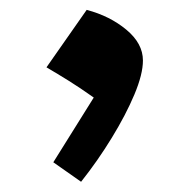

<svg xmlns="http://www.w3.org/2000/svg" viewBox="-20 -219 379 385"><path d="M153.8 -199.2Q200.2 -187 233.4 -159.4Q266.6 -131.8 266.6 -97.7Q266.6 -70.3 249.5 -29.5Q232.4 11.2 204.3 57.1Q176.3 103 142.6 145.5L86.9 106.4L168 -23.4Q139.6 -43.5 117.7 -57.1Q95.7 -70.8 73.2 -84Z"/></svg>

Font: Pinar-FD SemiBold
Style: Regular
Weight: 600
Designer: Amin Abedi
Version: Version 2.000